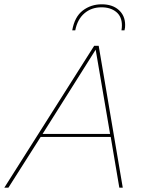

<svg xmlns="http://www.w3.org/2000/svg" viewBox="-66 -873 661 893"><path d="M-46 0 372 -660H393L505 0H489L449 -236H123L-27 0ZM132 -250H446L379 -642ZM270 -732Q281 -795 319 -824Q357 -853 407 -853Q457 -853 486.5 -826.5Q516 -800 516 -757Q516 -751 515.5 -745Q515 -739 513 -732H499Q500 -738 500.5 -744Q501 -750 501 -755Q501 -796 474.5 -817.5Q448 -839 406 -839Q359 -839 326.5 -811Q294 -783 284 -732Z"/></svg>

Font: Work Sans Thin
Style: Italic
Weight: 250
Italic angle: -13°
Designer: Wei Huang
Foundry: Wei Huang
Version: Version 2.012